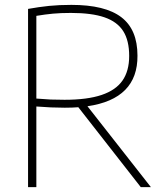

<svg xmlns="http://www.w3.org/2000/svg" viewBox="-20 -767 673 787"><path d="M557 0 301 -327.5Q277.5 -325.5 245.5 -325.5Q190.5 -325.5 129 -330.5V0H95V-730.5Q139.5 -738.5 180.8 -742.8Q222 -747 272.5 -747Q411 -747 477.2 -696.5Q543.5 -646 543.5 -539Q545 -361.5 338.5 -331.5L598.5 0ZM509.5 -537.5Q509.5 -601 485 -639.5Q460.5 -678 408.2 -696Q356 -714 270.5 -714Q228.5 -714 196.8 -711Q165 -708 129 -702V-363Q164.5 -360 187.8 -359Q211 -358 244.5 -358Q338 -358 396.5 -377.8Q455 -397.5 482.2 -437Q509.5 -476.5 509.5 -537.5Z"/></svg>

Font: Encode Sans Thin
Style: Regular
Weight: 250
Designer: Multiple Designers
Foundry: Impallari Type
Version: Version 2.000